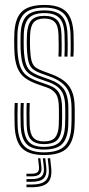

<svg xmlns="http://www.w3.org/2000/svg" viewBox="-20 -627 362 785"><path d="M159.2 6.8Q97.8 6.8 69.9 -21.2Q42 -49.2 39.8 -114.5Q39.2 -136.8 39.1 -160.4Q39 -184 40.2 -206H52.5Q51.5 -185 51.5 -160.1Q51.5 -135.2 52 -115.2Q54 -55.8 78.9 -30Q103.8 -4.2 159.2 -4.2Q219.5 -4.2 244.8 -30.4Q270 -56.5 271.8 -113.2Q272.5 -126.2 272.6 -137.2Q272.8 -148.2 272.6 -159.4Q272.5 -170.5 272.5 -183.8Q272.5 -240.8 251.2 -269Q230 -297.2 186 -313.2L149.8 -326.2Q127.5 -334.2 115.1 -343.9Q102.8 -353.5 97.2 -372.5Q91.8 -391.5 90 -427.5Q89.5 -441 89.4 -454.1Q89.2 -467.2 90 -483.2Q92 -525.5 108.1 -543.9Q124.2 -562.2 161.8 -562.2Q197.2 -562.2 213.9 -544.5Q230.5 -526.8 231.5 -484Q232 -470 232.2 -446.6Q232.5 -423.2 231.2 -395.5H219Q220.2 -422.2 220 -444.1Q219.8 -466 219.2 -483.5Q218.5 -520.5 204.6 -535.9Q190.8 -551.2 161.8 -551.2Q131.2 -551.2 117.8 -535.5Q104.2 -519.8 103 -483.2Q102.5 -468.2 102.4 -456.5Q102.2 -444.8 103 -427.5Q104.5 -394.8 109.2 -377.8Q114 -360.8 124.6 -352.4Q135.2 -344 153.5 -337.2L189.2 -324Q218.5 -313.5 240.1 -297.6Q261.8 -281.8 273.6 -254.9Q285.5 -228 285.5 -183.8Q285.5 -170.2 285.5 -159.1Q285.5 -148 285.5 -137Q285.5 -126 284.8 -113Q282.5 -51.8 255.1 -22.5Q227.8 6.8 159.2 6.8ZM159.2 -15.5Q108.5 -15.5 87.2 -39.6Q66 -63.8 64.5 -115.5Q64 -137 63.8 -158.2Q63.5 -179.5 64.8 -206H77.2Q75.8 -179 76.1 -155.9Q76.5 -132.8 76.8 -116Q78.2 -68.2 97.4 -47.4Q116.5 -26.5 159.2 -26.5Q207 -26.5 225.6 -48.2Q244.2 -70 246 -113.5Q247 -133 246.9 -148.4Q246.8 -163.8 246.8 -183.8Q246.8 -233.2 230.1 -256.2Q213.5 -279.2 179.2 -291.2L142 -304.2Q114 -314.2 97.6 -327Q81.2 -339.8 73.6 -362.9Q66 -386 64.2 -427.2Q63.5 -445.2 63.8 -456.8Q64 -468.2 64.2 -483.5Q65.2 -536.2 87.1 -560.4Q109 -584.5 161.8 -584.5Q211 -584.5 232.8 -561.5Q254.5 -538.5 256 -485.2Q256.5 -466.8 256.8 -445Q257 -423.2 255.8 -395.5H243.5Q244.8 -424.8 244.5 -446.6Q244.2 -468.5 243.8 -485.2Q242.5 -533 223 -553.2Q203.5 -573.5 161.8 -573.5Q116.5 -573.5 97.2 -552.1Q78 -530.8 77.2 -483.5Q77 -467.5 76.8 -456.5Q76.5 -445.5 77.2 -427.2Q79 -387.2 86 -366.1Q93 -345 107.5 -334.4Q122 -323.8 145.8 -315.2L182.5 -302Q222 -288.2 240.8 -262.8Q259.5 -237.2 259.5 -183.8Q259.5 -163.8 259.6 -148.2Q259.8 -132.8 259 -113.2Q257 -63 235.1 -39.2Q213.2 -15.5 159.2 -15.5ZM159.2 -37.8Q124.2 -37.8 107.2 -55.5Q90.2 -73.2 89 -116.8Q88.8 -135.8 88.4 -158.8Q88 -181.8 89.2 -206H101.5Q100.5 -185.8 100.6 -162.4Q100.8 -139 101.2 -117.5Q102 -80.8 115.8 -64.8Q129.5 -48.8 159.2 -48.8Q192.5 -48.8 205.6 -65.1Q218.8 -81.5 220.2 -114Q221.2 -132.8 221 -148.2Q220.8 -163.8 220.8 -183.8Q220.8 -225.2 208.6 -243Q196.5 -260.8 172.2 -269.2L134 -282.5Q103 -293.2 82.1 -308.6Q61.2 -324 50.4 -351.8Q39.5 -379.5 38.5 -427Q37.8 -446.5 38 -459.9Q38.2 -473.2 38.5 -483.8Q39.5 -548.5 67.5 -577.6Q95.5 -606.8 161.8 -606.8Q223 -606.8 250.8 -579Q278.5 -551.2 280.8 -486.2Q281.2 -467.8 281.4 -443.1Q281.5 -418.5 280.2 -395.5H268Q269.2 -416.8 269.1 -441.2Q269 -465.8 268.5 -485.5Q266.5 -544.5 241.6 -570.1Q216.8 -595.8 161.8 -595.8Q102.5 -595.8 77.5 -569.1Q52.5 -542.5 51.2 -483.8Q51.2 -467.8 51 -456.4Q50.8 -445 51.2 -427Q53 -382.8 61.9 -357.4Q70.8 -332 89.4 -317.9Q108 -303.8 138 -293.5L175.8 -280.2Q209 -268.8 221.4 -247Q233.8 -225.2 233.8 -183.8Q233.8 -172.8 233.9 -161.6Q234 -150.5 233.9 -138.9Q233.8 -127.2 233.2 -113.8Q231.8 -74.8 215.4 -56.2Q199 -37.8 159.2 -37.8ZM175 20H185L189 55.8Q194.2 100.2 175.8 119.4Q157.2 138.5 109.5 138.5H88.2V127.5H109.5Q151.2 127.5 167.4 110.8Q183.5 94 179 55.8ZM135.5 20H145L149 52Q152 74.5 142.9 84.2Q133.8 94 109.5 94H88.2V83.2H109.5Q127.8 83.2 134.5 76Q141.2 68.8 139.2 52ZM155 20H165L169 53.8Q173.2 87.2 159.4 101.8Q145.5 116.2 109.5 116.2H88.2V105.2H109.5Q139.2 105.2 150.8 93.2Q162.2 81.2 159 53.8Z"/></svg>

Font: Big Shoulders Inline Display Thin
Style: Regular
Weight: 400
Version: Version 2.002